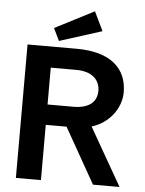

<svg xmlns="http://www.w3.org/2000/svg" viewBox="-56 -849 674 893"><g transform="rotate(5 281.5 -402.0)"><path d="M196 -652 394 -715 351 -804 168 -710ZM52 0H169V-258H266L412 0H536L382 -269C463 -293 517 -366 517 -440C517 -550 442 -623 282 -623H52ZM169 -353V-525H288C364 -525 399 -486 399 -437C399 -386 364 -353 289 -353Z"/></g></svg>

Font: Inconsolata SemiExpanded
Style: Bold
Weight: 700
Width: 6
Monospace: yes
Designer: Raph Levien, Cyreal, Brenton Simpson
Foundry: Raph Levien, Cyreal, Google
Version: Version 3.100